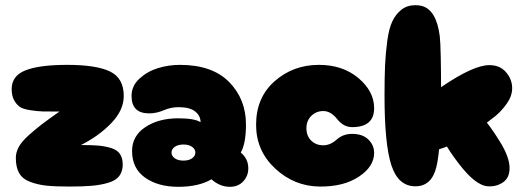

<svg xmlns="http://www.w3.org/2000/svg" viewBox="-20 -720 2019 740"><path d="M247 -1Q300 -1 334 -4Q368 -7 397 -15.5Q426 -24 439.5 -41.5Q453 -59 453 -86Q453 -111 442 -127Q431 -143 406.5 -150Q382 -157 357.5 -159Q333 -161 292 -161Q360 -195 408.5 -245Q457 -295 457 -350Q457 -419 404 -444.5Q351 -470 239 -470Q132 -470 78.5 -449Q25 -428 25 -377Q25 -351 34 -334.5Q43 -318 55 -309Q67 -300 95.5 -295.5Q124 -291 144.5 -290.5Q165 -290 209 -290Q165 -259 142 -241.5Q119 -224 91.5 -199.5Q64 -175 52.5 -154Q41 -133 41 -111Q41 -75 54 -52.5Q67 -30 96.5 -19Q126 -8 159 -4.5Q192 -1 247 -1Z M667 0Q746 0 795 -29Q827 0 866 0Q898 0 917.5 -21Q937 -42 937 -71Q937 -108 908 -132Q928 -167 928 -240Q928 -338 863 -404Q798 -470 673 -470Q630 -470 589 -457.5Q548 -445 517.5 -417Q487 -389 487 -350Q487 -283 555 -283Q583 -283 611 -295Q639 -307 668 -307Q711 -307 732 -290.5Q753 -274 753 -249Q730 -264 667 -264Q591 -264 540 -230Q489 -196 489 -138Q489 -71 539 -35.5Q589 0 667 0ZM720.5 -110Q708 -101 687 -101Q666 -101 653.5 -110Q641 -119 641 -132Q641 -145 653.5 -154Q666 -163 687 -163Q708 -163 720.5 -154Q733 -145 733 -132Q733 -119 720.5 -110Z M1212 -1Q1304 0 1363 -39Q1422 -78 1422 -131Q1422 -160 1400 -182Q1378 -204 1337 -204Q1302 -204 1277.5 -182Q1253 -160 1226 -160Q1198 -160 1179.5 -178Q1161 -196 1161 -226Q1161 -255 1180 -273.5Q1199 -292 1226 -292Q1255 -292 1279.5 -261Q1304 -230 1337 -230Q1422 -230 1422 -303Q1422 -368 1361.5 -419Q1301 -470 1209 -470Q1110 -470 1038.5 -407Q967 -344 967 -239Q967 -139 1040.5 -70.5Q1114 -2 1212 -1Z M1581 -2Q1644 -2 1662 -77Q1680 -152 1680 -351Q1680 -536 1675 -580Q1662 -682 1606 -697Q1595 -700 1581 -700Q1549 -700 1527 -682.5Q1505 -665 1492 -637.5Q1479 -610 1472.5 -561.5Q1466 -513 1464 -467Q1462 -421 1462 -351Q1462 -164 1488.5 -83Q1515 -2 1581 -2ZM1861 -2Q1894 0 1919 -17.5Q1944 -35 1944 -72Q1944 -115 1905 -177Q1866 -240 1838 -268.5Q1810 -297 1774 -297Q1735 -297 1706 -274.5Q1677 -252 1677 -224Q1677 -182 1747 -91Q1813 -4 1861 -2ZM1634 -138Q1665 -138 1717 -161.5Q1769 -185 1814 -217Q1864 -252 1888.5 -272Q1913 -292 1933.5 -321Q1954 -350 1954 -380Q1954 -414 1930.5 -441.5Q1907 -469 1866 -469Q1805 -469 1683 -386Q1550 -295 1550 -226Q1550 -189 1574 -163.5Q1598 -138 1634 -138Z"/></svg>

Font: Cherry Bomb
Style: Regular
Weight: 400
Designer: satsuyako
Foundry: satsuyako
Version: Version 4.0